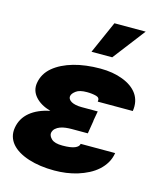

<svg xmlns="http://www.w3.org/2000/svg" viewBox="-119 -881 824 978"><g transform="rotate(15 293.5 -392.0)"><path d="M9.9 -149.1Q18.5 -199.9 58.2 -232.8Q98 -265.6 162.3 -278.4Q109 -293.7 81 -325.6Q53.3 -357.2 59.7 -397.7Q67.8 -448.2 108.7 -482.6Q128.9 -499.6 155.4 -512.8Q181.8 -525.9 212.9 -534.8Q244 -543.7 279.5 -548.1Q315 -552.6 353.7 -552.6Q420.1 -552.6 471.2 -533Q497.5 -523.1 517.4 -508.9Q537.3 -494.7 550.1 -476.4Q562.9 -458.1 567.6 -435.5Q572.4 -413 568.2 -386.4H383.5Q387.4 -407.7 367.9 -413Q345.9 -419 318.2 -419Q279.1 -419 261.4 -405.5Q242.2 -391.3 240.1 -377.8Q238.6 -369 243.3 -361.5Q247.9 -354 257.3 -348.9Q266.7 -343.8 280.4 -340.9Q294 -338.1 311.1 -338.1H396.3L387.1 -286.9H387.8L376.4 -217.3H291.2Q277 -217.3 261.2 -215.6Q245.4 -213.8 231.5 -208.8Q217.7 -203.8 207.6 -194.6Q197.4 -185.4 194.6 -170.5Q193.2 -154.5 209.5 -139.2Q226.2 -123.6 267 -123.6Q311.1 -123.6 332.2 -132.5Q353.3 -141.3 355.1 -156.2H536.9Q532.3 -127.5 518.5 -104Q504.6 -80.6 484 -62.1Q463.4 -43.7 437.3 -30.2Q411.2 -16.7 381.9 -7.6Q352.6 1.4 321.6 5.7Q290.5 9.9 259.9 9.9Q182.9 9.9 123.2 -9.2Q93.4 -18.8 70.5 -32.5Q47.6 -46.2 32.7 -63.7Q17.8 -81.3 11.7 -102.8Q5.7 -124.3 9.9 -149.1ZM362.2 -794H527L396.3 -623.6H286.9Z"/></g></svg>

Font: Inter P Black
Style: Italic
Weight: 900
Italic angle: -9.40001°
Designer: Rasmus Andersson
Foundry: rsms
Version: Version 3.018;git-588b23468